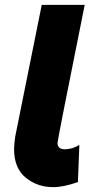

<svg xmlns="http://www.w3.org/2000/svg" viewBox="-20 -762 391 791"><path d="M199 9Q134 9 86 -30Q38 -69 38 -148Q38 -169 43 -201L152 -742H329Q217 -185 217 -174Q217 -147 247 -147Q278 -147 307 -165L301 -12Q242 9 199 9Z"/></svg>

Font: Argentum Sans
Style: Bold Italic
Weight: 700
Italic angle: -11°
Designer: Julieta Ulanovsky (font), Cristiano Sobral (main changes and remaster)
Foundry: Julieta Ulanovsky (font), Cristiano Sobral (main changes and remaster)
Version: Version 2.007;June 15, 2022;FontCreator 14.0.0.2814 64-bit; 